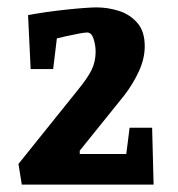

<svg xmlns="http://www.w3.org/2000/svg" viewBox="-20 -500 481 520"><path d="M39 0 30 -56 189 -254Q217 -288 228 -310.5Q239 -333 239 -360Q239 -377 233.5 -394.5Q228 -412 216 -412Q210 -412 193.5 -409Q177 -406 159.5 -402Q142 -398 134 -396L124 -313H63L56 -459Q76 -463 104 -467Q132 -471 160 -474Q188 -477 210 -478.5Q232 -480 241 -480Q272 -480 302 -470.5Q332 -461 352 -438Q372 -415 372 -375Q372 -341 356 -306.5Q340 -272 316 -241L196 -92V-83H322L331 -154H392L396 0Z"/></svg>

Font: Grenze Gotisch SemiBold
Style: Regular
Weight: 600
Designer: Renata Polastri
Foundry: Omnibus-Type
Version: Version 1.001